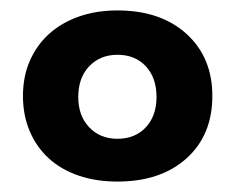

<svg xmlns="http://www.w3.org/2000/svg" viewBox="-20 -803 451 368"><path d="M205 -783Q288 -783 337.5 -738Q387 -693 387 -619Q387 -544 337.5 -499.5Q288 -455 205 -455Q164 -455 130.5 -466.5Q97 -478 73.5 -499.5Q50 -521 37 -551.5Q24 -582 24 -619Q24 -656 37 -686Q50 -716 73.5 -737.5Q97 -759 130.5 -771Q164 -783 205 -783ZM205 -698Q172 -698 151 -676Q130 -654 130 -617Q130 -581 151 -559Q172 -537 205 -537Q239 -537 259.5 -559Q280 -581 280 -617Q280 -654 259.5 -676Q239 -698 205 -698Z"/></svg>

Font: Montserrat Semi Bold
Style: Regular
Weight: 600
Designer: Julieta Ulanovsky
Foundry: Julieta Ulanovsky
Version: Version 3.001 September 28, 2015